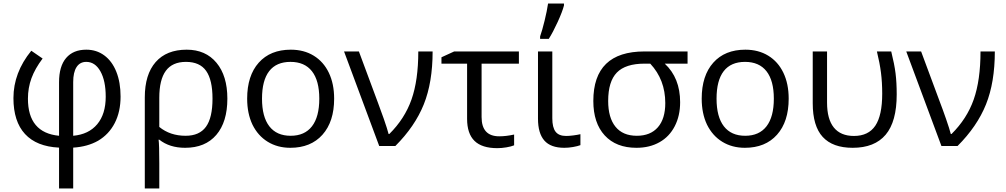

<svg xmlns="http://www.w3.org/2000/svg" viewBox="-20 -826 5688 1086"><path d="M394 9Q475 4 535 -30Q596 -66 629 -130Q662 -194 662 -280Q662 -360 638 -420Q614 -480 570 -512.5Q526 -545 468 -545Q394 -545 354 -498Q314 -451 314 -361V-58Q138 -75 138 -268Q138 -329 158 -383.5Q178 -438 221 -495L157 -539Q56 -415 56 -271Q56 -139 121.5 -68Q187 3 314 9V240H394ZM394 -58V-362Q394 -417 413 -446.5Q432 -476 468 -476Q518 -476 548 -422.5Q578 -369 578 -279Q578 -181 530 -123.5Q482 -66 394 -58Z M1036 -545Q922 -545 860.5 -475Q799 -405 799 -275V240H881V97Q881 -9 877 -36H881Q939 10 1027 10Q1141 10 1203.5 -63Q1266 -136 1266 -268Q1266 -397 1204.5 -471Q1143 -545 1036 -545ZM1182 -268Q1182 -160 1145 -109Q1108 -58 1030 -58Q942 -58 881 -108V-273Q881 -375 918 -425.5Q955 -476 1032 -476Q1110 -476 1146 -425Q1182 -374 1182 -268Z M1625 -545Q1509 -545 1443.5 -471.5Q1378 -398 1378 -268Q1378 -184 1408 -121Q1439 -58 1494.5 -24Q1550 10 1622 10Q1738 10 1804 -64Q1870 -138 1870 -268Q1870 -352 1840 -414.5Q1810 -477 1754.5 -511Q1699 -545 1625 -545ZM1623 -476Q1703 -476 1744.5 -423Q1786 -370 1786 -268Q1786 -165 1744.5 -111.5Q1703 -58 1624 -58Q1545 -58 1503.5 -111.5Q1462 -165 1462 -268Q1462 -371 1502.5 -423.5Q1543 -476 1623 -476Z M2216 0Q2327 -111 2377 -235.5Q2427 -360 2427 -535H2346Q2346 -372 2307.5 -263Q2269 -154 2182 -68H2178Q2171 -96 2151 -153.5Q2131 -211 2117 -247L2010 -535H1926L2125 0Z M2477 -502V-466H2622V-154Q2622 -70 2664 -29Q2706 12 2793 12Q2817 12 2844 7.5Q2871 3 2888 -4V-65Q2843 -55 2804 -55Q2704 -55 2704 -164V-466H2915V-535H2549Z M3084 -606Q3108 -644 3134.5 -702Q3161 -760 3170 -795V-806H3080Q3074 -765 3060.5 -709.5Q3047 -654 3035 -620V-606ZM3023 -155Q3023 -72 3059 -31Q3095 10 3172 10Q3196 10 3221.5 5.5Q3247 1 3263 -5V-67Q3246 -63 3222.5 -60Q3199 -57 3182 -57Q3141 -57 3122.5 -81Q3104 -105 3104 -157V-535H3023Z M3740 -466H3869V-535H3625Q3336 -535 3336 -255Q3336 -130 3400.5 -60Q3465 10 3580 10Q3655 10 3711 -22Q3766 -53 3796.5 -112Q3827 -171 3827 -248Q3827 -385 3740 -466ZM3626 -466H3658Q3743 -375 3743 -243Q3743 -154 3701 -106Q3659 -58 3582 -58Q3503 -58 3461.5 -109Q3420 -160 3420 -255Q3420 -365 3469 -415.5Q3518 -466 3626 -466Z M4196 -545Q4080 -545 4014.5 -471.5Q3949 -398 3949 -268Q3949 -184 3979 -121Q4010 -58 4065.5 -24Q4121 10 4193 10Q4309 10 4375 -64Q4441 -138 4441 -268Q4441 -352 4411 -414.5Q4381 -477 4325.5 -511Q4270 -545 4196 -545ZM4194 -476Q4274 -476 4315.5 -423Q4357 -370 4357 -268Q4357 -165 4315.5 -111.5Q4274 -58 4195 -58Q4116 -58 4074.5 -111.5Q4033 -165 4033 -268Q4033 -371 4073.5 -423.5Q4114 -476 4194 -476Z M5052 -292Q5052 -359 5045.5 -411Q5039 -463 5021 -535H4940Q4956 -470 4963 -415Q4970 -360 4970 -296Q4970 -173 4931 -115Q4892 -57 4810 -57Q4735 -57 4696.5 -104.5Q4658 -152 4658 -246V-535H4577V-242Q4577 -113 4633.5 -51.5Q4690 10 4803 10Q4927 10 4989.5 -64Q5052 -138 5052 -292Z M5396 0Q5507 -111 5557 -235.5Q5607 -360 5607 -535H5526Q5526 -372 5487.5 -263Q5449 -154 5362 -68H5358Q5351 -96 5331 -153.5Q5311 -211 5297 -247L5190 -535H5106L5305 0Z"/></svg>

Font: OpenSansMMV
Style: Regular
Weight: 400
Designer: Steve Matteson
Foundry: Ascender Corporation
Version: Version 4.000